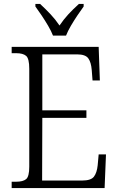

<svg xmlns="http://www.w3.org/2000/svg" viewBox="-20 -951 598 971"><path d="M39 0V-32H62Q96 -32 112 -45Q128 -58 128 -108V-603Q128 -655 112 -668.5Q96 -682 62 -682H39V-714H479L485 -544H448L444 -596Q441 -636 426.5 -656Q412 -676 370 -676H194V-393H417V-355H194L193 -38H396Q440 -38 455 -57.5Q470 -77 474 -115L479 -170H516L509 0ZM248 -771Q239 -794 223.5 -820.5Q208 -847 190.5 -873Q173 -899 159 -918V-931H183Q212 -904 236 -878.5Q260 -853 281 -822Q302 -853 325.5 -878.5Q349 -904 379 -931H403V-918Q389 -899 371.5 -873Q354 -847 338.5 -820.5Q323 -794 314 -771Z"/></svg>

Font: Noto Serif Ethiopic SemiCondensed Light
Style: Regular
Weight: 300
Width: 4
Designer: Monotype Design Team
Foundry: Monotype Imaging Inc.
Version: Version 2.102; ttfautohint (v1.8.4.7-5d5b)